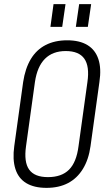

<svg xmlns="http://www.w3.org/2000/svg" viewBox="-20 -902 527 929"><path d="M205 7Q145 7 107 -16Q69 -39 54.5 -84.5Q40 -130 49 -195L92 -505Q102 -571 129 -616Q156 -661 200.5 -684Q245 -707 305 -707Q365 -707 403 -684Q441 -661 456 -616Q471 -571 461 -505L418 -195Q409 -130 381 -84.5Q353 -39 309 -16Q265 7 205 7ZM212 -45Q278 -45 314 -81Q350 -117 360 -195L403 -505Q414 -581 388 -618Q362 -655 298 -655Q235 -655 197.5 -617.5Q160 -580 149 -505L106 -195Q95 -118 121 -81.5Q147 -45 212 -45ZM297 -882 281 -772H224L239 -882ZM421 -882 405 -772H347L363 -882Z"/></svg>

Font: Pathway Extreme Condensed Thin
Style: Italic
Weight: 250
Width: 3
Italic angle: -8°
Version: Version 1.001;gftools[0.9.26]